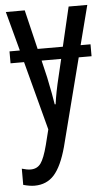

<svg xmlns="http://www.w3.org/2000/svg" viewBox="-55 -573 480 850"><g transform="rotate(-5 185.0 -148.5)"><path d="M321 -362H365V-309H308L208 81Q185 165 151.5 202.5Q118 240 64 240Q43 240 14 232V160Q37 167 53 167Q82 167 98 145Q114 123 129 65L146 -3L65 -309H5V-362H51L4 -537H88L130 -362H242L283 -537H366ZM230 -309H143L161 -233Q178 -151 184 -111H188Q195 -164 212 -233Z"/></g></svg>

Font: Noto Sans UI Cond
Style: Regular
Weight: 400
Width: 3
Designer: Monotype Design Team
Foundry: Monotype Imaging Inc.
Version: Version 1.001